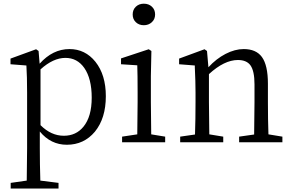

<svg xmlns="http://www.w3.org/2000/svg" viewBox="-20 -787 1615 1062"><path d="M39.1 255.9V224.6L127.9 211.9Q129.9 94.7 129.9 33.2V-275.4Q129.9 -363.3 126 -424.8L38.1 -431.6V-462.9L179.7 -514.6L193.4 -504.9L199.2 -434.6Q271.5 -515.6 364.3 -515.6Q451.2 -515.6 507.8 -445.3Q565.4 -373 565.4 -254.9Q565.4 -132.8 504.9 -58.6Q444.3 13.7 349.6 13.7Q260.7 13.7 200.2 -59.6V31.2Q200.2 123 203.1 211.9L303.7 224.6V255.9ZM333 -36.1Q400.4 -36.1 441.4 -85.9Q487.3 -141.6 487.3 -246.6Q487.3 -351.6 446.3 -411.1Q407.2 -466.8 341.8 -466.8Q274.4 -466.8 204.1 -403.3V-94.7Q262.7 -36.1 333 -36.1Z M655.3 0V-31.2L739.3 -43.9Q741.2 -151.4 741.2 -222.7V-277.3Q741.2 -377 739.3 -425.8L649.4 -431.6V-463.9L802.7 -514.6L817.4 -504.9L814.5 -366.2V-222.7Q814.5 -151.4 816.4 -43.9L893.6 -31.2V0ZM775.4 -766.6Q802.7 -766.6 820.3 -750Q837.9 -733.4 837.9 -707Q837.9 -680.7 819.8 -664.1Q801.8 -647.5 775.4 -647.5Q749 -647.5 731.4 -664.1Q713.9 -680.7 713.9 -707Q713.9 -733.4 731.4 -750Q749 -766.6 775.4 -766.6Z M976.6 0V-31.2L1058.6 -43Q1061.5 -125 1061.5 -222.7V-276.4Q1061.5 -334 1057.6 -415Q1057.6 -421.9 1057.6 -424.8L970.7 -431.6V-462.9L1111.3 -514.6L1125 -504.9L1132.8 -415Q1175.8 -461.9 1227.5 -488.8Q1279.3 -515.6 1328.1 -515.6Q1396.5 -515.6 1428.7 -471.7Q1461.9 -425.8 1461.9 -324.2V-222.7Q1461.9 -125 1464.8 -43.9L1542 -31.2V0H1302.7V-31.2L1385.7 -43Q1387.7 -150.4 1387.7 -222.7V-320.3Q1387.7 -394.5 1365.2 -425.8Q1343.8 -455.1 1295.9 -455.1Q1220.7 -455.1 1135.7 -377V-222.7Q1135.7 -151.4 1137.7 -43.9L1214.8 -31.2V0Z"/></svg>

Font: Bpmf Zihi Only R
Style: R
Weight: 400
Foundry: But Ko
Version: Version 1.320